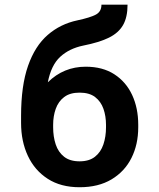

<svg xmlns="http://www.w3.org/2000/svg" viewBox="-20 -780 672 810"><path d="M341.6 -498.6Q413 -498.6 462.4 -466.6Q511.7 -434.7 537.5 -379.3Q563.2 -323.9 563.2 -253.6V-242.9Q563.2 -170.8 534.6 -113.6Q506 -56.5 450.6 -23.3Q395.2 9.9 315.7 9.9Q236.5 9.9 181.5 -25.6Q126.4 -61.1 97.7 -122.3Q68.9 -183.6 68.9 -261.4V-272Q68.9 -273.1 68.9 -272.7V-291.2Q68.9 -418.7 98.4 -502.5Q127.8 -586.3 181.3 -632.6Q234.7 -679 306.8 -694.2Q360.1 -705.6 384.1 -718.2Q408 -730.8 408 -760.3H518.1Q518.1 -707.4 499.1 -674.2Q480.1 -641 439.1 -620.9Q398.1 -600.9 331.3 -587.7Q272.4 -575.6 234 -540.3Q195.7 -505 181.8 -432.9Q248.6 -498.6 341.6 -498.6ZM315.7 -389.2Q275.2 -389.2 250.7 -370.6Q226.2 -351.9 215.2 -321Q204.2 -290.1 204.2 -253.6V-242.9Q204.2 -203.5 215 -170.8Q225.9 -138.1 250.4 -118.8Q274.9 -99.4 315.7 -99.4Q356.2 -99.4 380.7 -118.8Q405.2 -138.1 416.2 -170.8Q427.2 -203.5 427.2 -242.9V-253.6Q427.2 -290.1 416.4 -321Q405.5 -351.9 381.2 -370.6Q356.9 -389.2 315.7 -389.2Z"/></svg>

Font: Interface
Style: Bold
Weight: 700
Designer: Rasmus Andersson
Foundry: rsms
Version: Version 1.8